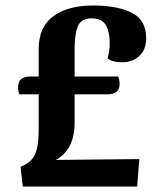

<svg xmlns="http://www.w3.org/2000/svg" viewBox="-20 -680 601 700"><path d="M372 -467Q380 -493 380 -521Q380 -565 365.5 -589Q351 -613 313 -613Q276 -613 264 -584.5Q252 -556 252 -503V-401H411Q416 -388 416 -373Q416 -336 371 -336H252V-233Q252 -135 184 -97L488 -100L480 0H63L55 -72Q94 -87 107.5 -117Q121 -147 121 -201V-336H51Q46 -345 46 -363Q46 -401 91 -401H121V-500Q121 -582 174.5 -621Q228 -660 319 -660Q406 -660 459.5 -634Q513 -608 513 -540Q513 -500 488.5 -476.5Q464 -453 424 -453Q390 -453 372 -467Z"/></svg>

Font: Sansita Medium
Style: Regular
Weight: 500
Designer: Pablo Cosgaya
Foundry: Omnibus-Type
Version: Version 1.006